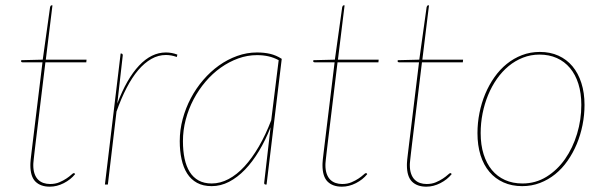

<svg xmlns="http://www.w3.org/2000/svg" viewBox="-20 -693 2257 721"><path d="M94 -73Q94 -75.5 94.2 -80.2Q94.5 -85 95.2 -93.8Q96 -102.5 97.8 -116.2Q99.5 -130 102 -151L139.5 -459H65Q59 -459 59 -464L60 -467L140.5 -469L168 -666Q168.5 -668.5 170 -670.8Q171.5 -673 174 -673H177L152 -469H305L304 -459H150.5L113 -150Q110.5 -129.5 109 -116Q107.5 -102.5 106.5 -93.5Q105.5 -84.5 105.2 -79.8Q105 -75 105 -73Q105 -54 109.8 -40.5Q114.5 -27 123 -18.5Q131.5 -10 143 -6Q154.5 -2 168 -2Q187.5 -2 202.8 -8.5Q218 -15 229.2 -22.5Q240.5 -30 247.5 -36.5Q254.5 -43 257 -43Q259 -43 261 -41L262 -39Q245.5 -18.5 219.5 -5.2Q193.5 8 167 8Q132.5 8 113.2 -11Q94 -30 94 -73Z M374 0 433 -492H435Q441 -492 441 -485L420.5 -304Q455.5 -397 502 -446.5Q548.5 -496 603 -496Q625 -496 646 -488L644 -479Q623 -486.5 603 -486.5Q574.5 -486.5 548.5 -471.8Q522.5 -457 499.2 -429.8Q476 -402.5 455.5 -363Q435 -323.5 417.5 -274L385 0Z M981 0H978Q974.5 0 973.2 -1.8Q972 -3.5 972 -6L996 -215Q977 -166.5 952.5 -125.8Q928 -85 899.8 -55.8Q871.5 -26.5 840 -10.2Q808.5 6 775 6Q742.5 6 719.8 -6.5Q697 -19 682.8 -41.5Q668.5 -64 661.8 -95Q655 -126 655 -163Q655 -205 666 -246Q677 -287 696.5 -324Q716 -361 743 -392.5Q770 -424 802.2 -447Q834.5 -470 870.8 -483Q907 -496 945 -496Q972 -496 994.5 -490.8Q1017 -485.5 1038 -472ZM775 -4Q807 -4 838.2 -20.5Q869.5 -37 898 -68Q926.5 -99 952 -142.8Q977.5 -186.5 998.5 -241.5L1026.5 -467Q1008 -477 988 -481.5Q968 -486 945 -486Q909 -486 874.5 -473.5Q840 -461 809 -439Q778 -417 752 -386.5Q726 -356 707 -320Q688 -284 677.5 -244Q667 -204 667 -163Q667 -126.5 673.2 -97.2Q679.5 -68 692.5 -47.2Q705.5 -26.5 726 -15.2Q746.5 -4 775 -4Z M1191 -73Q1191 -75.5 1191.2 -80.2Q1191.5 -85 1192.2 -93.8Q1193 -102.5 1194.8 -116.2Q1196.5 -130 1199 -151L1236.5 -459H1162Q1156 -459 1156 -464L1157 -467L1237.5 -469L1265 -666Q1265.5 -668.5 1267 -670.8Q1268.5 -673 1271 -673H1274L1249 -469H1402L1401 -459H1247.5L1210 -150Q1207.5 -129.5 1206 -116Q1204.5 -102.5 1203.5 -93.5Q1202.5 -84.5 1202.2 -79.8Q1202 -75 1202 -73Q1202 -54 1206.8 -40.5Q1211.5 -27 1220 -18.5Q1228.5 -10 1240 -6Q1251.5 -2 1265 -2Q1284.5 -2 1299.8 -8.5Q1315 -15 1326.2 -22.5Q1337.5 -30 1344.5 -36.5Q1351.5 -43 1354 -43Q1356 -43 1358 -41L1359 -39Q1342.5 -18.5 1316.5 -5.2Q1290.5 8 1264 8Q1229.5 8 1210.2 -11Q1191 -30 1191 -73Z M1508 -73Q1508 -75.5 1508.2 -80.2Q1508.5 -85 1509.2 -93.8Q1510 -102.5 1511.8 -116.2Q1513.5 -130 1516 -151L1553.5 -459H1479Q1473 -459 1473 -464L1474 -467L1554.5 -469L1582 -666Q1582.5 -668.5 1584 -670.8Q1585.5 -673 1588 -673H1591L1566 -469H1719L1718 -459H1564.5L1527 -150Q1524.5 -129.5 1523 -116Q1521.5 -102.5 1520.5 -93.5Q1519.5 -84.5 1519.2 -79.8Q1519 -75 1519 -73Q1519 -54 1523.8 -40.5Q1528.5 -27 1537 -18.5Q1545.5 -10 1557 -6Q1568.5 -2 1582 -2Q1601.5 -2 1616.8 -8.5Q1632 -15 1643.2 -22.5Q1654.5 -30 1661.5 -36.5Q1668.5 -43 1671 -43Q1673 -43 1675 -41L1676 -39Q1659.5 -18.5 1633.5 -5.2Q1607.5 8 1581 8Q1546.5 8 1527.2 -11Q1508 -30 1508 -73Z M1942 -4Q1991.5 -4 2032.2 -29.2Q2073 -54.5 2102 -96Q2131 -137.5 2147 -190.5Q2163 -243.5 2163 -299Q2163 -343 2152 -378Q2141 -413 2120.5 -437.5Q2100 -462 2071 -475Q2042 -488 2006 -488Q1973 -488 1943.8 -476.5Q1914.5 -465 1890 -444.8Q1865.5 -424.5 1846 -396.8Q1826.5 -369 1813 -336.2Q1799.5 -303.5 1792.2 -267Q1785 -230.5 1785 -193Q1785 -149 1796 -114Q1807 -79 1827.2 -54.5Q1847.5 -30 1876.5 -17Q1905.5 -4 1942 -4ZM1941 6Q1902 6 1870.8 -8Q1839.5 -22 1817.8 -47.8Q1796 -73.5 1784.5 -110.2Q1773 -147 1773 -193Q1773 -231.5 1780.5 -269Q1788 -306.5 1802.2 -340.5Q1816.5 -374.5 1836.8 -403.2Q1857 -432 1883 -453Q1909 -474 1940.2 -486Q1971.5 -498 2007 -498Q2046 -498 2077 -484Q2108 -470 2129.8 -444Q2151.5 -418 2163.2 -381.2Q2175 -344.5 2175 -299Q2175 -261 2167.5 -223.5Q2160 -186 2145.8 -152Q2131.5 -118 2111.2 -89Q2091 -60 2065 -39Q2039 -18 2007.8 -6Q1976.5 6 1941 6Z"/></svg>

Font: Lato Hairline
Style: Italic
Weight: 250
Italic angle: -7°
Designer: Lukasz Dziedzic
Foundry: Lukasz Dziedzic
Version: Version 1.104; Western+Polish opensource